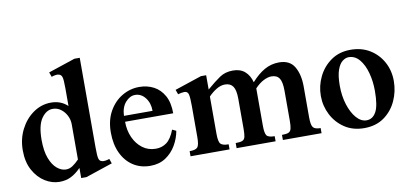

<svg xmlns="http://www.w3.org/2000/svg" viewBox="-67 -910 2440 1143"><g transform="rotate(-10 1153.0 -338.5)"><path d="M537.1 -40 374.5 14.6H342.8V-46.4Q312.5 -15.6 282 -0.5Q251.5 14.6 212.9 14.6Q167.5 14.6 125.2 -11.7Q83 -38.1 55.9 -87.6Q28.8 -137.2 28.8 -207.5Q28.8 -276.4 57.9 -333.5Q86.9 -390.6 135.7 -424.8Q184.6 -459 243.2 -459Q271.5 -459 296.4 -450Q321.3 -440.9 342.8 -420.9V-527.3Q342.8 -580.6 337.9 -595.7Q333 -610.8 320.3 -614.3Q312 -617.7 299.3 -615.7Q286.6 -613.8 274.4 -609.4L264.2 -637.7L426.3 -691.9H458.5V-151.4Q458.5 -99.6 462.9 -83Q467.3 -66.4 481 -63.5Q489.3 -60.5 502 -62.3Q514.6 -64 527.3 -68.4ZM342.8 -97.7V-310.5Q342.8 -338.4 330.1 -363.3Q317.4 -388.2 295.9 -404.3Q274.4 -420.4 248 -420.4Q209 -421.4 179.4 -379.9Q149.9 -338.4 149.9 -249.5Q149.9 -182.1 166.7 -138.2Q183.6 -94.2 209.7 -72.8Q235.8 -51.3 263.2 -51.3Q285.2 -51.3 304.4 -64.5Q323.7 -77.6 342.8 -97.7Z M925.8 -175.3 949.2 -164.1Q941.4 -119.6 917.7 -78.6Q894 -37.6 855 -11.5Q815.9 14.6 761.7 14.6Q702.6 14.6 658 -14.6Q613.3 -43.9 588.4 -96.9Q563.5 -149.9 563.5 -221.2Q563.5 -294.9 593.5 -348.4Q623.5 -401.9 672.1 -430.7Q720.7 -459.5 776.4 -459.5Q824.2 -459.5 863.3 -439.2Q902.3 -418.9 925.8 -377Q949.2 -335 949.2 -270H658.2Q658.2 -217.8 677.5 -174.8Q696.8 -131.8 731.2 -106Q765.6 -80.1 811 -80.1Q847.7 -79.6 876.2 -100.3Q904.8 -121.1 925.8 -175.3ZM657.7 -305.7H830.6Q830.6 -353 805.7 -385Q780.8 -417 743.7 -417Q712.4 -417 686 -387.2Q659.7 -357.4 657.7 -305.7Z M1006.3 0V-30.8Q1043.5 -30.8 1054.7 -44.7Q1065.9 -58.6 1065.9 -105V-294.4Q1065.9 -342.3 1061.3 -362.8Q1056.6 -383.3 1036.1 -383.3Q1028.3 -383.3 1017.3 -381.3Q1006.3 -379.4 997.6 -376.5L987.3 -404.8L1149.9 -459H1181.6V-372.6Q1228.5 -413.1 1262.2 -436Q1295.9 -459 1342.8 -459Q1387.2 -459 1414.8 -435.1Q1442.4 -411.1 1453.6 -368.7Q1492.2 -412.6 1533 -435.8Q1573.7 -459 1621.6 -459Q1686.5 -459 1714.1 -411.9Q1741.7 -364.7 1741.7 -292.5V-105Q1741.7 -58.6 1753.2 -44.7Q1764.6 -30.8 1798.3 -30.8V0H1564.5V-30.8Q1590.8 -30.8 1603.8 -36.1Q1616.7 -41.5 1620.8 -57.6Q1625 -73.7 1625 -105V-287.1Q1625 -340.3 1610.4 -362.5Q1595.7 -384.8 1562.5 -384.8Q1541.5 -384.8 1515.1 -371.6Q1488.8 -358.4 1461.9 -330.1V-104.5Q1461.9 -59.6 1472.2 -45.2Q1482.4 -30.8 1520.5 -30.8V0H1284.7V-30.8Q1312.5 -30.8 1325.4 -36.4Q1338.4 -42 1342 -58.1Q1345.7 -74.2 1345.7 -105V-287.6Q1345.7 -340.3 1330.1 -362.8Q1314.5 -385.3 1281.7 -385.3Q1255.9 -385.3 1229.5 -369.1Q1203.1 -353 1181.6 -330.1V-105Q1181.6 -56.6 1194.1 -43.7Q1206.5 -30.8 1242.2 -30.8V0Z M2054.7 14.6Q1986.8 14.6 1937 -18.3Q1887.2 -51.3 1859.9 -104.5Q1832.5 -157.7 1832.5 -218.8Q1832.5 -279.8 1859.4 -334.7Q1886.2 -389.6 1935.8 -424.3Q1985.4 -459 2053.7 -459Q2120.1 -459 2169.9 -428.5Q2219.7 -397.9 2247.8 -346.4Q2275.9 -294.9 2275.9 -231.4Q2275.9 -168.9 2250.2 -112.5Q2224.6 -56.2 2175.3 -20.8Q2126 14.6 2054.7 14.6ZM2076.2 -28.8Q2113.3 -28.8 2134 -66.2Q2154.8 -103.5 2154.8 -193.4Q2154.8 -251 2140.9 -302.2Q2127 -353.5 2100.1 -385.5Q2073.2 -417.5 2035.2 -417.5Q2016.6 -417.5 1997.8 -403.3Q1979 -389.2 1966.6 -354.5Q1954.1 -319.8 1954.1 -258.8Q1954.1 -196.8 1970.7 -144.5Q1987.3 -92.3 2015.1 -60.5Q2043 -28.8 2076.2 -28.8Z"/></g></svg>

Font: Awami Nastaliq
Style: Bold
Weight: 700
Designer: Peter Martin, SIL International
Foundry: SIL International
Version: Version 3.100